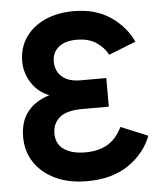

<svg xmlns="http://www.w3.org/2000/svg" viewBox="-52 -758 687 815"><g transform="rotate(-5 291.5 -350.0)"><path d="M286.5 12Q211 12 154 -14.2Q97 -40.5 64.5 -87.8Q32 -135 32 -198Q32 -264 64.8 -305.5Q97.5 -347 158.5 -365.5Q111.5 -383.5 83.8 -425.8Q56 -468 56 -518.5Q56 -575 85.2 -618.8Q114.5 -662.5 167.8 -687.2Q221 -712 292.5 -712Q384.5 -712 448.2 -668.8Q512 -625.5 542 -560L426.5 -514.5Q410.5 -545.5 377.8 -567.8Q345 -590 293.5 -590Q245 -590 217.2 -567.5Q189.5 -545 189.5 -506Q189.5 -465.5 217 -441.2Q244.5 -417 296 -417H405.5V-295H294Q225 -295 195.2 -269.2Q165.5 -243.5 165.5 -202Q165.5 -156.5 199.2 -133.5Q233 -110.5 289.5 -110.5Q346 -110.5 384.5 -133Q423 -155.5 447 -205L562 -157.5Q533 -83 463 -35.5Q393 12 286.5 12Z"/></g></svg>

Font: Undotted
Style: Bold
Weight: 700
Designer: Delve Withrington, Dave Bailey, Thomas Jockin
Foundry: Delve Fonts LLC
Version: Version 4.000